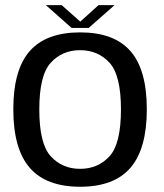

<svg xmlns="http://www.w3.org/2000/svg" viewBox="-20 -725 641 750"><path d="M293 4.5Q425.5 4.5 489.5 -69.5Q553.5 -143.5 553.5 -298Q553.5 -452.5 489.5 -525.5Q425.5 -598.5 293 -598.5Q160.5 -598.5 96.2 -525.5Q32 -452.5 32 -298Q32 -143.5 96.2 -69.5Q160.5 4.5 293 4.5ZM293 -65.5Q223.5 -65.5 178.5 -114.2Q133.5 -163 133.5 -297.5Q133.5 -431.5 178.5 -480.2Q223.5 -529 293 -529Q362.5 -529 407.5 -480.2Q452.5 -431.5 452.5 -297.5Q452.5 -163 407.5 -114.2Q362.5 -65.5 293 -65.5ZM259.5 -616H326.5L427.5 -705H365L293.5 -640.5L221 -705H159Z"/></svg>

Font: Anybody UltraCondensed Thin
Style: Regular
Weight: 400
Version: Version 1.111